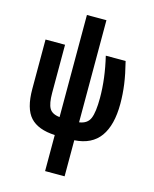

<svg xmlns="http://www.w3.org/2000/svg" viewBox="-143 -854 953 1188"><g transform="rotate(15 334.0 -260.0)"><path d="M263 240V9Q155 4 105 -50.5Q55 -105 55 -231V-547H180V-238Q180 -171 197 -141Q214 -111 263 -106V-760H388V-106Q440 -113 457 -153.5Q474 -194 474 -285Q474 -409 441 -547H568Q588 -468 596.5 -406Q605 -344 605 -282Q605 -146 552 -72Q499 2 388 9V240Z"/></g></svg>

Font: Noto Sans ExtraCondensed
Style: Bold
Weight: 700
Width: 2
Designer: Monotype Design Team
Foundry: Monotype Imaging Inc.
Version: Version 2.013; ttfautohint (v1.8.4.7-5d5b)